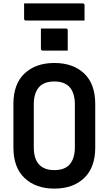

<svg xmlns="http://www.w3.org/2000/svg" viewBox="-20 -1091 640 1131"><path d="M221 -923H368Q379 -923 379 -912V-793H232Q221 -793 221 -804ZM300 -720Q410 -720 475.5 -658.5Q541 -597 541 -478V-222Q541 -104 475.5 -42Q410 20 300 20Q191 20 125 -42Q59 -104 59 -222V-478Q59 -597 125 -658.5Q191 -720 300 -720ZM179 -223Q179 -190 187 -163.5Q195 -137 213 -119Q227 -105 248.5 -97Q270 -89 300 -89Q363 -89 392 -124.5Q421 -160 421 -223V-477Q421 -510 412.5 -537Q404 -564 387 -581Q373 -595 351.5 -603Q330 -611 300 -611Q237 -611 208 -575.5Q179 -540 179 -477ZM122 -1071H467Q478 -1071 478 -1060V-970H133Q122 -970 122 -981Z"/></svg>

Font: Recursive Mn Lnr St SmB
Style: Regular
Weight: 600
Monospace: yes
Version: Version 1.079;hotconv 1.0.112;makeotfexe 2.5.65598; ttfautoh